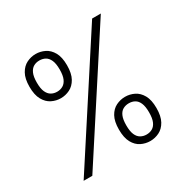

<svg xmlns="http://www.w3.org/2000/svg" viewBox="-159 -843 968 986"><g transform="rotate(-30 325.0 -350.0)"><path d="M60 0 514.5 -700H566L111.5 0ZM459.5 -5.5Q431.5 -5.5 406 -18Q380.5 -30.5 364.5 -59.5Q348.5 -88.5 348.5 -137Q348.5 -185 364.5 -213.8Q380.5 -242.5 406 -255Q431.5 -267.5 459.5 -267.5Q487.5 -267.5 513 -255Q538.5 -242.5 554.8 -213.8Q571 -185 571 -137Q571 -88.5 554.8 -59.5Q538.5 -30.5 513 -18Q487.5 -5.5 459.5 -5.5ZM459.5 -44Q479 -44 494.2 -52.8Q509.5 -61.5 518.2 -81.5Q527 -101.5 527 -137Q527 -172 518.2 -192Q509.5 -212 494.2 -220.5Q479 -229 459.5 -229Q440.5 -229 425 -220.5Q409.5 -212 400.8 -192Q392 -172 392 -137Q392 -101.5 400.8 -81.5Q409.5 -61.5 425 -52.8Q440.5 -44 459.5 -44ZM171.5 -425.5Q144 -425.5 118.5 -438Q93 -450.5 76.8 -479.5Q60.5 -508.5 60.5 -557Q60.5 -605 76.8 -633.8Q93 -662.5 118.5 -675Q144 -687.5 171.5 -687.5Q199.5 -687.5 225 -675Q250.5 -662.5 266.8 -633.8Q283 -605 283 -557Q283 -508.5 266.8 -479.5Q250.5 -450.5 225 -438Q199.5 -425.5 171.5 -425.5ZM171.5 -464Q191 -464 206.2 -472.8Q221.5 -481.5 230.5 -501.5Q239.5 -521.5 239.5 -557Q239.5 -592 230.5 -612Q221.5 -632 206.2 -640.5Q191 -649 171.5 -649Q152.5 -649 137.2 -640.5Q122 -632 113 -612Q104 -592 104 -557Q104 -521.5 113 -501.5Q122 -481.5 137.2 -472.8Q152.5 -464 171.5 -464Z"/></g></svg>

Font: Trispace Thin ExtraLight
Style: Regular
Weight: 250
Version: Version 1.210